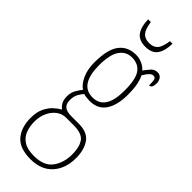

<svg xmlns="http://www.w3.org/2000/svg" viewBox="-311 -745 1013 1013"><g transform="rotate(45 195.5 -238.5)"><path d="M186 242Q105 242 69 199.5Q33 157 33 87Q33 43 47.5 13.5Q62 -16 82 -34Q102 -52 120 -61Q108 -69 98 -85Q88 -101 88 -130Q88 -156 99.5 -177Q111 -198 124 -213Q99 -229 81.5 -267Q64 -305 64 -357Q64 -456 97.5 -499Q131 -542 191 -542Q218 -542 240 -531Q262 -520 273 -506Q287 -525 301 -541Q315 -557 337 -557Q356 -557 365.5 -543.5Q375 -530 375 -512Q375 -476 354 -476Q354 -504 351 -516.5Q348 -529 333 -529Q324 -529 313.5 -519.5Q303 -510 288 -485Q298 -466 304 -438Q310 -410 310 -362Q310 -283 280 -239.5Q250 -196 191 -196Q181 -196 166.5 -197.5Q152 -199 144 -202Q132 -188 122.5 -170.5Q113 -153 113 -126Q113 -96 129.5 -83.5Q146 -71 177 -71H234Q300 -71 326.5 -32Q353 7 353 67Q353 146 309.5 194Q266 242 186 242ZM188 -220Q282 -220 282 -365Q282 -451 257.5 -484Q233 -517 186 -517Q143 -517 117.5 -481Q92 -445 92 -364Q92 -294 115.5 -257Q139 -220 188 -220ZM187 217Q261 217 293 174Q325 131 325 67Q325 14 304.5 -16Q284 -46 222 -46H165Q135 -46 111.5 -28Q88 -10 74.5 20Q61 50 61 86Q61 122 72 151.5Q83 181 110.5 199Q138 217 187 217ZM196 -606Q148 -606 126.5 -635Q105 -664 104 -719H124Q131 -671 147.5 -652.5Q164 -634 196 -634Q227 -634 243.5 -652Q260 -670 267 -719H286Q285 -664 264 -635Q243 -606 196 -606Z"/></g></svg>

Font: Noto Serif Georgian ExtraCondensed Thin
Style: Regular
Weight: 100
Width: 2
Designer: Monotype Design Team, Akaki Razmadze
Foundry: Google LLC
Version: Version 2.003; ttfautohint (v1.8.4.7-5d5b)